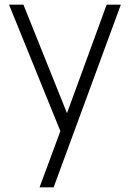

<svg xmlns="http://www.w3.org/2000/svg" viewBox="-20 -560 556 820"><path d="M148.9 240.2 237.8 0 18.6 -540H80.1L266.1 -76.7L435.5 -540H496.1L209 240.2Z"/></svg>

Font: Manrope Light
Style: Regular
Weight: 300
Designer: Mikhail Sharanda
Foundry: Mikhail Sharanda
Version: Version 4.505;FEAKit 1.0